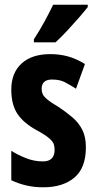

<svg xmlns="http://www.w3.org/2000/svg" viewBox="-20 -786 409 816"><path d="M345 -160Q345 -72 296 -31Q247 10 164 10Q126 10 93 2.5Q60 -5 28 -20V-145Q55 -128 90 -114Q125 -100 162 -100Q212 -100 212 -149Q212 -161 209 -172Q206 -183 190 -197.5Q174 -212 135 -233Q79 -264 53.5 -303Q28 -342 28 -405Q28 -476 71.5 -516Q115 -556 194 -556Q233 -556 268 -546.5Q303 -537 341 -514L303 -409Q278 -425 256 -436.5Q234 -448 201 -448Q157 -448 157 -408Q157 -396 161.5 -386Q166 -376 181.5 -363Q197 -350 231 -330Q261 -310 287.5 -287.5Q314 -265 329.5 -235Q345 -205 345 -160ZM353 -756Q339 -738 315.5 -711Q292 -684 265.5 -655.5Q239 -627 216 -606H124V-619Q150 -659 170 -696Q190 -733 206 -766H353Z"/></svg>

Font: Noto Sans Sinhala UI ExtraCondensed
Style: Bold
Weight: 700
Width: 2
Designer: Jelle Bosma - Monotype Design Team
Foundry: Monotype Imaging Inc.
Version: Version 2.006; ttfautohint (v1.8.4.7-5d5b)